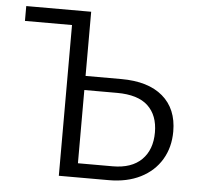

<svg xmlns="http://www.w3.org/2000/svg" viewBox="-49 -709 796 760"><g transform="rotate(5 349.0 -329.0)"><path d="M212 -599H25V-658H283V-403H425Q532 -403 590 -353.5Q648 -304 648 -214Q648 -151 619 -102.5Q590 -54 536.5 -27Q483 0 410 0H212ZM421 -56Q496 -56 536 -95.5Q576 -135 576 -204Q576 -272 536 -309.5Q496 -347 413 -347H283V-56Z"/></g></svg>

Font: QiushuiShotai Bright
Style: Regular
Weight: 400
Designer: Christian Thalmann (Catharsis Fonts)
Version: Version 1.250;